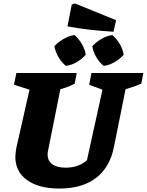

<svg xmlns="http://www.w3.org/2000/svg" viewBox="-20 -1080 851 1113"><path d="M325 13Q205 13 137 -36Q69 -85 69 -170Q69 -180 70.5 -191Q72 -202 73 -215L151 -560L61 -589L75 -657H425L413 -595Q394 -585 375 -577.5Q356 -570 330 -563L258 -204Q257 -198 256.5 -193.5Q256 -189 256 -184Q256 -148 283.5 -128Q311 -108 360 -108Q435 -108 484 -151L574 -560L497 -589L510 -657H811L799 -595Q761 -578 708 -563L640 -226Q617 -110 536.5 -48.5Q456 13 325 13ZM638 -896Q569 -900 503 -907.5Q437 -915 371 -927L396 -1054L414 -1060L653 -963ZM362 -698Q337 -718 319 -749Q301 -780 295 -812Q317 -836 348 -854Q379 -872 412 -877Q437 -855 454.5 -825Q472 -795 477 -763Q456 -738 425 -720Q394 -702 362 -698ZM581 -698Q556 -718 538 -749Q520 -780 515 -812Q537 -836 567.5 -854Q598 -872 631 -877Q656 -855 674 -825Q692 -795 697 -763Q676 -738 644.5 -720Q613 -702 581 -698Z"/></svg>

Font: Piazzolla ExtraBold
Style: Italic
Weight: 800
Italic angle: -11.3°
Designer: Juan Pablo del Peral
Foundry: Huerta Tipografica
Version: Version 1.330